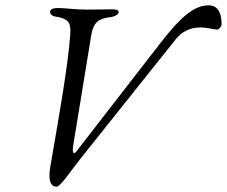

<svg xmlns="http://www.w3.org/2000/svg" viewBox="-20 -686 851 720"><path d="M192 14C207 14 245 -45 285 -95L640 -540C663 -568 693 -583 731 -583C758 -583 782 -575 794 -575C801 -575 811 -587 811 -593C811 -626 804 -666 762 -666C709 -666 659 -624 585 -529L288 -146C271 -125 264 -112 259 -112C253 -112 251 -120 255 -143L322 -553C330 -603 351 -616 390 -621C408 -623 425 -631 425 -640C425 -648 417 -651 401 -651C379 -651 340 -650 304 -650C262 -650 224 -656 198 -656C182 -656 168 -652 168 -643C168 -634 172 -626 192 -623C245 -615 246 -593 243 -550C234 -439 208 -287 169 -63C158 -2 174 14 192 14Z"/></svg>

Font: EB Garamond
Style: Italic
Weight: 400
Italic angle: -17.2°
Designer: Georg Duffner and Octavio Pardo
Foundry: Georg Duffner
Version: Version 1.000;PS 001.000;hotconv 1.0.88;makeotf.lib2.5.64775